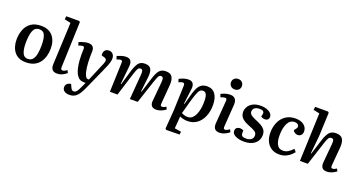

<svg xmlns="http://www.w3.org/2000/svg" viewBox="-52 -1583 4899 2628"><g transform="rotate(20 2398.0 -268.5)"><path d="M268 15Q157 15 100.5 -54.5Q44 -124 44 -236Q44 -313 69.5 -379.5Q95 -446 151.5 -486.5Q208 -527 302 -527Q411 -527 469 -459Q527 -391 527 -277Q527 -220 512.5 -168Q498 -116 467.5 -74.5Q437 -33 388 -9Q339 15 268 15ZM277 -38Q324 -38 349.5 -70.5Q375 -103 384.5 -157.5Q394 -212 394 -278Q394 -368 373.5 -421Q353 -474 293 -474Q227 -474 202.5 -410.5Q178 -347 178 -233Q178 -141 200.5 -89.5Q223 -38 277 -38Z M660 -701 569 -721 575 -767H763L777 -756L753 -94Q753 -73 758 -62.5Q763 -52 781 -52Q807 -52 842 -81L861 -44Q851 -34 830.5 -20.5Q810 -7 783 3.5Q756 14 725 14Q671 14 650.5 -13.5Q630 -41 632 -87Z M1169 55Q1147 103 1123.5 142.5Q1100 182 1066 206Q1032 230 979 230Q933 230 905.5 209Q878 188 878 154Q878 123 899 104Q920 85 954 81L969 115Q983 144 992.5 154.5Q1002 165 1020 165Q1043 165 1061 144.5Q1079 124 1100 76L1135 0H1113Q1074 0 1048.5 -14.5Q1023 -29 1002 -63Q977 -104 963 -177.5Q949 -251 949 -346Q949 -364 950 -389.5Q951 -415 951 -431Q951 -462 926 -462Q915 -462 897.5 -457Q880 -452 867 -446L852 -491Q865 -498 887.5 -506Q910 -514 936.5 -520Q963 -526 987 -526Q1034 -526 1054 -501.5Q1074 -477 1073 -438Q1073 -421 1072 -399Q1071 -377 1071 -350Q1071 -271 1079 -206Q1087 -141 1106 -96Q1117 -74 1126 -66.5Q1135 -59 1147 -59H1162L1277 -331Q1293 -369 1288.5 -388.5Q1284 -408 1255 -417L1213 -430Q1207 -474 1227 -500Q1247 -526 1287 -526Q1322 -526 1344 -502Q1366 -478 1366 -439Q1366 -414 1359 -387Q1352 -360 1336.5 -322Q1321 -284 1295 -227Z M1809 -360Q1813 -404 1806 -423Q1799 -442 1776 -442Q1750 -442 1737 -418.5Q1724 -395 1704 -333L1600 0H1489L1504 -425Q1505 -445 1499.5 -453.5Q1494 -462 1479 -462Q1470 -462 1457 -458Q1444 -454 1423 -446L1408 -492Q1429 -502 1466 -514Q1503 -526 1537 -526Q1630 -526 1619 -418L1592 -152L1599 -150L1663 -368Q1687 -447 1717.5 -486.5Q1748 -526 1812 -526Q1877 -526 1899.5 -486Q1922 -446 1913 -369L1888 -151L1896 -149L1964 -368Q1989 -449 2021 -487.5Q2053 -526 2117 -526Q2185 -526 2210 -483Q2235 -440 2228 -360L2207 -104Q2204 -74 2208.5 -62.5Q2213 -51 2230 -51Q2255 -51 2286 -74L2303 -38Q2289 -26 2266.5 -14Q2244 -2 2218 6Q2192 14 2170 14Q2117 14 2097.5 -12.5Q2078 -39 2082 -80L2108 -363Q2112 -408 2104 -425Q2096 -442 2075 -442Q2061 -442 2051 -434Q2041 -426 2030 -401.5Q2019 -377 2003 -328L1894 0H1780Z M2411 -421Q2413 -461 2386 -461Q2373 -461 2355.5 -455Q2338 -449 2326 -442L2312 -487Q2335 -500 2372 -513Q2409 -526 2447 -526Q2493 -526 2512.5 -497Q2532 -468 2526 -419L2498 -195L2506 -193L2541 -323Q2557 -385 2577.5 -430.5Q2598 -476 2631 -501Q2664 -526 2719 -526Q2797 -526 2837.5 -468Q2878 -410 2878 -310Q2878 -216 2846.5 -142.5Q2815 -69 2758 -27.5Q2701 14 2622 14Q2589 14 2558 6Q2527 -2 2509 -11L2495 166L2591 181L2586 224L2391 227L2377 213L2398 -60ZM2684 -449Q2657 -449 2639.5 -431.5Q2622 -414 2604.5 -367Q2587 -320 2562 -231L2516 -63Q2537 -52 2560 -45.5Q2583 -39 2608 -39Q2652 -39 2683.5 -75Q2715 -111 2732 -173.5Q2749 -236 2749 -316Q2749 -352 2744 -382.5Q2739 -413 2725 -431Q2711 -449 2684 -449Z M3002 -690Q3002 -723 3024 -744.5Q3046 -766 3082 -766Q3117 -766 3139 -744.5Q3161 -723 3161 -690Q3161 -657 3139.5 -635.5Q3118 -614 3083 -614Q3046 -614 3024 -635Q3002 -656 3002 -690ZM3025 -423Q3026 -444 3021 -453.5Q3016 -463 3000 -463Q2976 -463 2936 -446L2921 -490Q2941 -501 2977 -513.5Q3013 -526 3053 -526Q3102 -526 3126 -497.5Q3150 -469 3146 -409L3124 -95Q3122 -73 3126.5 -62Q3131 -51 3148 -51Q3161 -51 3177 -59Q3193 -67 3210 -81L3229 -43Q3217 -33 3195.5 -19.5Q3174 -6 3146.5 4Q3119 14 3089 14Q3035 14 3015.5 -15.5Q2996 -45 3000 -94Z M3460 -35Q3503 -35 3531.5 -55.5Q3560 -76 3560 -115Q3560 -152 3531 -171Q3502 -190 3453 -209Q3414 -223 3378 -242.5Q3342 -262 3319.5 -291.5Q3297 -321 3297 -368Q3297 -404 3317.5 -440.5Q3338 -477 3383.5 -502Q3429 -527 3503 -527Q3547 -527 3584.5 -514Q3622 -501 3644.5 -478Q3667 -455 3667 -424Q3667 -399 3651.5 -385Q3636 -371 3612 -371Q3593 -371 3576.5 -377Q3560 -383 3552 -390L3560 -427Q3565 -452 3551 -466.5Q3537 -481 3497 -481Q3446 -481 3423 -460Q3400 -439 3400 -409Q3400 -377 3429 -357Q3458 -337 3500 -320Q3542 -303 3578 -283.5Q3614 -264 3636.5 -234Q3659 -204 3659 -158Q3659 -81 3602 -33.5Q3545 14 3446 14Q3371 14 3320.5 -11Q3270 -36 3270 -81Q3270 -111 3289.5 -126Q3309 -141 3334 -141Q3349 -141 3363 -137Q3377 -133 3386 -128V-88Q3387 -60 3402.5 -47.5Q3418 -35 3460 -35Z M4008 -526Q4054 -526 4091.5 -510.5Q4129 -495 4151 -466Q4173 -437 4173 -395Q4173 -363 4154 -343Q4135 -323 4105 -323Q4083 -323 4063 -335.5Q4043 -348 4035 -367L4056 -395Q4075 -419 4071.5 -437Q4068 -455 4051 -465.5Q4034 -476 4010 -476Q3943 -476 3909 -409Q3875 -342 3875 -229Q3875 -151 3901.5 -101.5Q3928 -52 3988 -52Q4028 -52 4063 -73Q4098 -94 4130 -130L4162 -93Q4150 -77 4123.5 -51.5Q4097 -26 4055.5 -6Q4014 14 3957 14Q3891 14 3843.5 -16Q3796 -46 3770 -100Q3744 -154 3744 -226Q3744 -310 3774 -378Q3804 -446 3863 -486Q3922 -526 4008 -526Z M4788 -40Q4774 -29 4751 -16.5Q4728 -4 4702 4Q4676 12 4654 12Q4598 12 4580 -16.5Q4562 -45 4565 -87L4590 -364Q4594 -409 4586.5 -426Q4579 -443 4557 -443Q4529 -443 4514.5 -419Q4500 -395 4482 -339L4372 0H4257L4284 -702L4194 -721L4200 -767H4387L4402 -754L4388 -413L4362 -149L4369 -148L4439 -370Q4465 -451 4498 -488.5Q4531 -526 4596 -526Q4666 -526 4692.5 -483Q4719 -440 4711 -354L4689 -96Q4687 -73 4691.5 -63Q4696 -53 4713 -53Q4725 -53 4740.5 -59.5Q4756 -66 4770 -76Z"/></g></svg>

Font: Literata 36pt SemiBold
Style: Italic
Weight: 600
Italic angle: -2°
Designer: Latin by Veronika Burian and Jose Scaglione. Greek by Irene Vlachou. Cyrillic by Vera Evstafieva
Foundry: TypeTogether
Version: Version 3.002